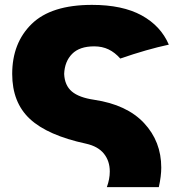

<svg xmlns="http://www.w3.org/2000/svg" viewBox="-20 -576 747 787"><path d="M641 111Q641 146 631 191H418Q430 158 430 127Q430 84 406 54Q382 24 333 13Q175 -21 102.5 -88.5Q30 -156 30 -273Q30 -400 110 -478Q190 -556 357 -556Q482 -556 560.5 -513Q639 -470 672 -393Q583 -374 473 -336Q451 -361 425 -373.5Q399 -386 366 -386Q306 -386 275.5 -355Q245 -324 243 -273Q245 -226 274.5 -201Q304 -176 366 -167Q500 -147 570.5 -71.5Q641 4 641 111Z"/></svg>

Font: Mantou Sans
Style: Regular
Weight: 400
Designer: Mant0u / artakana
Foundry: Mant0u / artakana
Version: Version 1.001;October 22, 2023;FontCreator 14.0.0.2901 64-bi